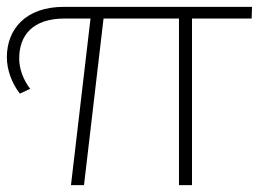

<svg xmlns="http://www.w3.org/2000/svg" viewBox="-22 -540 761 560"><path d="M538 -486H712L713 -520H164C53 -520 -2 -455 -2 -373C-2 -336 13 -296 36 -267L66 -281C46 -307 34 -339 34 -369C34 -437 73 -486 167 -486H242L185 0H223L280 -486H500V0H538Z"/></svg>

Font: Montserrat-Alt1 ExtLt
Style: Regular
Weight: 200
Designer: Differentunic
Foundry: Differentunic
Version: Version 7.222